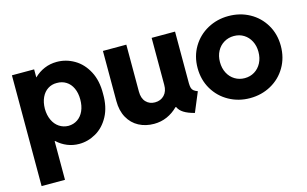

<svg xmlns="http://www.w3.org/2000/svg" viewBox="-90 -776 1957 1223"><g transform="rotate(-15 888.5 -164.5)"><path d="M50.8 -525.4H197.3V-472.7H198.2Q228 -502 266.1 -518.1Q304.2 -534.2 347.7 -534.2Q409.2 -534.2 463.1 -502.7Q517.1 -471.2 549.8 -409.4Q582.5 -347.7 581.1 -261.7Q582.5 -174.8 549.8 -114Q517.1 -53.2 464.1 -22.7Q411.1 7.8 352.5 7.8Q312 7.8 275.1 -7.1Q238.3 -22 208.5 -49.8H205.1V205.1H50.8ZM431.6 -264.6Q431.6 -307.1 416.7 -339.1Q401.9 -371.1 375 -387.9Q348.1 -404.8 313.5 -404.3Q280.8 -404.8 254.6 -387.9Q228.5 -371.1 213.6 -339.4Q198.7 -307.6 198.2 -264.6Q198.7 -222.2 213.9 -189.7Q229 -157.2 255.9 -139.4Q282.7 -121.6 316.4 -121.1Q350.1 -121.6 376.5 -139.4Q402.8 -157.2 417.2 -189.5Q431.6 -221.7 431.6 -264.6Z M650.9 -195.3V-525.4H805.2V-215.8Q805.2 -171.4 828.1 -147.2Q851.1 -123 887.2 -123Q925.3 -123 949 -148.2Q972.7 -173.3 972.2 -215.8V-525.4H1126.5V-183.6Q1127 -164.6 1130.4 -153.3Q1133.8 -142.1 1142.6 -134.8Q1151.4 -127.4 1168.5 -121.1L1114.7 7.8Q1070.8 -3.4 1044.9 -19.8Q1019 -36.1 1008.8 -59.6H1004.4Q972.2 -27.3 932.4 -9.8Q892.6 7.8 846.2 7.8Q791 7.8 746.6 -15.6Q702.1 -39.1 676.5 -85Q650.9 -130.9 650.9 -195.3Z M1205.1 -263.7Q1205.1 -341.3 1241.9 -402.8Q1278.8 -464.4 1341.6 -498.8Q1404.3 -533.2 1479.5 -533.2Q1556.2 -533.2 1618.7 -498.8Q1681.2 -464.4 1717.5 -402.8Q1753.9 -341.3 1753.9 -263.7Q1753.9 -185.5 1717.5 -123.5Q1681.2 -61.5 1618.4 -26.9Q1555.7 7.8 1479.5 7.8Q1404.3 7.8 1341.6 -26.9Q1278.8 -61.5 1241.9 -123.5Q1205.1 -185.5 1205.1 -263.7ZM1606.4 -263.7Q1606.4 -303.2 1590.3 -334.5Q1574.2 -365.7 1545.7 -383.5Q1517.1 -401.4 1480.5 -401.4Q1444.3 -401.4 1415 -383.8Q1385.7 -366.2 1369.1 -335Q1352.5 -303.7 1352.5 -263.7Q1352.5 -222.7 1369.1 -190.9Q1385.7 -159.2 1414.8 -141.6Q1443.8 -124 1479.5 -124Q1515.6 -124 1544.4 -141.6Q1573.2 -159.2 1589.8 -190.9Q1606.4 -222.7 1606.4 -263.7Z"/></g></svg>

Font: Reddit Sans Strawberry ExBold
Style: Regular
Weight: 800
Designer: Stephen Hutchings
Foundry: Reddit
Version: Version 1.013